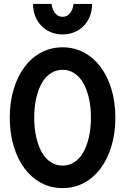

<svg xmlns="http://www.w3.org/2000/svg" viewBox="-20 -952 640 982"><path d="M300 10Q360 10 409.5 -16.5Q458.9 -43 494.5 -90.5Q530 -138 550 -204.5Q570 -271 570 -350Q570 -430 550 -496Q530 -562 494.5 -609.5Q458.9 -657 409.5 -683.5Q360 -710 300 -710Q240 -710 190.5 -683.5Q141.1 -657 105.5 -609.5Q70 -562 50 -496Q30 -430 30 -350Q30 -271 50 -204.5Q70 -138 105.5 -90.5Q141.1 -43 190.5 -16.5Q240 10 300 10ZM300.1 -105Q267 -105 240 -122.5Q213 -140 194.5 -172Q176 -204 165.5 -249.5Q155 -295 155 -350.5Q155 -406 165.5 -451Q176 -496 194.5 -528Q213 -560 239.9 -577.5Q266.7 -595 299.9 -595Q333 -595 360 -577.5Q387 -560 405.5 -528Q424 -496 434.5 -451Q445 -406 445 -350.5Q445 -295 434.5 -249.5Q424 -204 405.5 -172Q387 -140 360.1 -122.5Q333.3 -105 300.1 -105ZM244 -932H149Q149 -898 160 -869.5Q171 -841 191.5 -820Q212 -799 239.5 -787.5Q267 -776 300 -776Q333 -776 360.5 -787.5Q388 -799 408.5 -820Q429 -841 440 -869.7Q451 -898.3 451 -932H356Q353 -902 337.8 -884Q322.6 -866 300 -866Q277.4 -866 262.2 -884Q247 -902 244 -932Z"/></svg>

Font: CommitMonoV142 ExtLt
Style: Regular
Weight: 200
Monospace: yes
Designer: Eigil Nikolajsen
Foundry: Eigil Nikolajsen
Version: Version 1.142